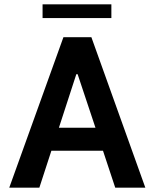

<svg xmlns="http://www.w3.org/2000/svg" viewBox="-20 -873 715 893"><path d="M178 -789H498V-853H178ZM516 0H656L405 -700H275L23 0H163L219 -172H459ZM254 -279 335 -528H341L424 -279Z"/></svg>

Font: Be Vietnam
Style: Bold
Weight: 700
Designer: Gabriel Lam
Foundry: TypeRant
Version: Version 4.000